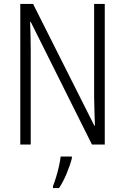

<svg xmlns="http://www.w3.org/2000/svg" viewBox="-20 -734 634 975"><path d="M512 0H447L136 -623H133Q134 -590 135 -555Q136 -520 136 -480V0H83V-714H148L459 -96H462Q461 -132 459.5 -172Q458 -212 458 -242V-714H512ZM345 70Q336 105 318.5 147Q301 189 280 221H249V211Q256 194 264.5 166.5Q273 139 279.5 110Q286 81 288 61H345Z"/></svg>

Font: Noto Sans Tamil Condensed Light
Style: Regular
Weight: 300
Width: 3
Designer: Jelle Bosma - Monotype Design Team
Foundry: Monotype Imaging Inc.
Version: Version 2.004; ttfautohint (v1.8.4.7-5d5b)